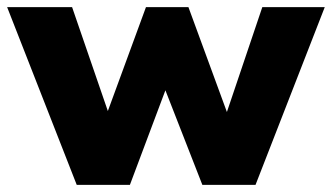

<svg xmlns="http://www.w3.org/2000/svg" viewBox="-29 -518 930 538"><path d="M186 0 -9 -498H173L279 -190H267L380 -498H499L612 -190H602L706 -498H881L687 0H538L411 -325H457L335 0Z"/></svg>

Font: Nunito Sans 10pt Black
Style: Regular
Weight: 900
Designer: Vernon Adams
Foundry: Vernon Adams
Version: Version 3.101;gftools[0.9.27]